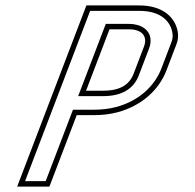

<svg xmlns="http://www.w3.org/2000/svg" viewBox="-20 -687 719 707"><path d="M43.2 0H162L262.5 -263H325C356.7 -263 385.7 -266.5 412.1 -273.5C500.9 -297 565.2 -355.3 593 -428L630.1 -525C636.5 -541.7 637.5 -559 633.1 -577C620.2 -630.1 571.8 -667 493.1 -667H298.1ZM359.4 -353H296.9L383.2 -579H455.7C501.3 -579 525.1 -554.4 510 -515L472.2 -416C456.8 -375.6 423.5 -353 359.4 -353ZM72.3 -20 311.9 -647H493.1C565.4 -647 603.4 -614.7 613.7 -572.3C617.2 -557.9 616.4 -545 611.4 -532.1L574.4 -435.1C549 -368.8 490.1 -314.8 407 -292.8C382.5 -286.3 355.2 -283 325 -283H248.7L148.2 -20ZM359.4 -333C428.6 -333 472.1 -359.8 490.9 -408.9L528.7 -507.9C532.3 -517.3 534.4 -526.8 534.5 -536C535.2 -578.4 497 -599 455.7 -599H369.5L267.8 -333Z"/></svg>

Font: Din Kursivschrift
Style: BreitGhost
Weight: 400
Version: Version 1.089